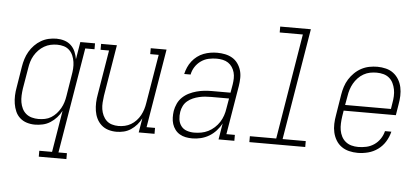

<svg xmlns="http://www.w3.org/2000/svg" viewBox="-58 -864 2616 1198"><g transform="rotate(5 1250.0 -265.0)"><path d="M221 205V168H301L344 -93Q332 -70 314.5 -50.5Q297 -31 275 -17Q253 -3 228 2.5Q203 8 179 8Q153 8 128.5 0.5Q104 -7 85.5 -23.5Q67 -40 57 -63Q47 -86 43 -111Q39 -136 40 -162.5Q41 -189 46 -215L67 -345Q71 -370 78.5 -394Q86 -418 99 -440.5Q112 -463 130.5 -482Q149 -501 171.5 -514Q194 -527 218.5 -532.5Q243 -538 268 -538Q293 -538 317 -530.5Q341 -523 358.5 -506.5Q376 -490 385.5 -467.5Q395 -445 399 -421L417 -530H509V-493H451L341 168H394V205ZM198 -29Q218 -29 238.5 -33Q259 -37 277 -48Q295 -59 309.5 -75Q324 -91 334.5 -109.5Q345 -128 351 -147.5Q357 -167 360 -187L381 -317Q385 -338 386.5 -360Q388 -382 385 -402.5Q382 -423 374 -442Q366 -461 351.5 -475Q337 -489 317 -495Q297 -501 275 -501Q254 -501 233.5 -496.5Q213 -492 194 -481Q175 -470 159.5 -454Q144 -438 133 -419Q122 -400 116 -380Q110 -360 107 -339L85 -209Q82 -188 81 -166Q80 -144 83.5 -123.5Q87 -103 96 -84.5Q105 -66 120.5 -53Q136 -40 156.5 -34.5Q177 -29 198 -29Z M690 8Q663 8 638.5 0.5Q614 -7 595.5 -23.5Q577 -40 566 -62.5Q555 -85 551 -110.5Q547 -136 548 -162.5Q549 -189 554 -215L600 -493H547V-530H646L593 -209Q590 -188 588.5 -166.5Q587 -145 590 -125Q593 -105 601.5 -86.5Q610 -68 624 -54.5Q638 -41 658 -35Q678 -29 699 -29Q719 -29 739 -33.5Q759 -38 777 -48.5Q795 -59 810 -75Q825 -91 835 -109.5Q845 -128 851 -147.5Q857 -167 860 -187L911 -493H858V-530H957L875 -37H928V0H829L844 -90Q833 -68 816.5 -49Q800 -30 779.5 -16.5Q759 -3 736 2.5Q713 8 690 8Z M1165 8Q1143 8 1123 4Q1103 0 1086 -10Q1069 -20 1057 -36Q1045 -52 1039 -71Q1033 -90 1032.5 -111Q1032 -132 1035 -153Q1039 -176 1049.5 -199Q1060 -222 1078.5 -239.5Q1097 -257 1119.5 -268Q1142 -279 1166 -285.5Q1190 -292 1213.5 -294.5Q1237 -297 1260 -297H1378L1387 -349Q1390 -368 1390.5 -387.5Q1391 -407 1386 -425Q1381 -443 1371 -458Q1361 -473 1346 -483Q1331 -493 1312 -497Q1293 -501 1274 -501Q1249 -501 1223.5 -495.5Q1198 -490 1176 -474.5Q1154 -459 1139.5 -436.5Q1125 -414 1120 -388H1080Q1085 -410 1094 -430.5Q1103 -451 1117 -469Q1131 -487 1149.5 -501Q1168 -515 1189 -523Q1210 -531 1231.5 -534.5Q1253 -538 1274 -538Q1299 -538 1323.5 -533Q1348 -528 1368.5 -516Q1389 -504 1403 -484.5Q1417 -465 1424 -442Q1431 -419 1430.5 -393.5Q1430 -368 1426 -343L1375 -37H1428V0H1329L1346 -102Q1333 -77 1313.5 -55.5Q1294 -34 1269.5 -19.5Q1245 -5 1218 1.5Q1191 8 1165 8ZM1173 -29Q1195 -29 1217.5 -33Q1240 -37 1261 -47.5Q1282 -58 1300 -74.5Q1318 -91 1330.5 -110.5Q1343 -130 1350.5 -152Q1358 -174 1361 -196L1372 -260H1260Q1241 -260 1222.5 -258.5Q1204 -257 1184.5 -252.5Q1165 -248 1146.5 -240Q1128 -232 1112.5 -219Q1097 -206 1088 -188Q1079 -170 1076 -151Q1072 -127 1075 -103.5Q1078 -80 1091.5 -62Q1105 -44 1127 -36.5Q1149 -29 1173 -29Z M1522 0V-37H1687L1796 -698H1651V-735H1843L1727 -37H1872V0Z M2201 8Q2173 8 2146.5 1.5Q2120 -5 2099 -20Q2078 -35 2064.5 -57.5Q2051 -80 2045 -106Q2039 -132 2040 -160Q2041 -188 2046 -215L2067 -345Q2071 -370 2079 -395Q2087 -420 2101 -442.5Q2115 -465 2134.5 -484Q2154 -503 2177.5 -515.5Q2201 -528 2226.5 -533Q2252 -538 2277 -538Q2304 -538 2330.5 -531.5Q2357 -525 2377.5 -509.5Q2398 -494 2411.5 -471.5Q2425 -449 2430.5 -423Q2436 -397 2435 -369.5Q2434 -342 2429 -315L2418 -247H2091L2085 -209Q2082 -188 2081 -166Q2080 -144 2083.5 -123.5Q2087 -103 2096.5 -84.5Q2106 -66 2122 -53Q2138 -40 2158.5 -34.5Q2179 -29 2201 -29Q2226 -29 2251.5 -34.5Q2277 -40 2299.5 -55Q2322 -70 2337.5 -93Q2353 -116 2359 -142H2399Q2391 -109 2373 -79.5Q2355 -50 2327 -29.5Q2299 -9 2266 -0.5Q2233 8 2201 8ZM2384 -283 2390 -321Q2394 -342 2395 -364Q2396 -386 2392 -406.5Q2388 -427 2379 -445.5Q2370 -464 2354.5 -477Q2339 -490 2318.5 -495.5Q2298 -501 2276 -501Q2255 -501 2234.5 -497Q2214 -493 2194.5 -482Q2175 -471 2159.5 -454.5Q2144 -438 2133.5 -419.5Q2123 -401 2116.5 -380.5Q2110 -360 2107 -339L2097 -283Z"/></g></svg>

Font: Iosevka Slab XLtObl
Style: Regular
Weight: 200
Italic angle: -9°
Monospace: yes
Designer: Belleve Invis
Foundry: Belleve Invis
Version: Version 11.1.1; ttfautohint (v1.8.3)